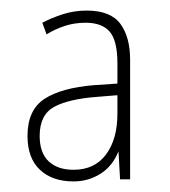

<svg xmlns="http://www.w3.org/2000/svg" viewBox="-20 -742 321 363"><path d="M144 -722Q189 -722 207.5 -697Q226 -672 226 -629V-403H207L204 -456Q193 -428 170 -413.5Q147 -399 119 -399Q79 -399 55.5 -421Q32 -443 32 -485Q32 -534 64 -555Q96 -576 158 -581L202 -584V-622Q202 -665 187.5 -682Q173 -699 142 -699Q121 -699 102.5 -693Q84 -687 68 -677L60 -699Q77 -708 98.5 -715Q120 -722 144 -722ZM165 -559Q110 -555 82.5 -540Q55 -525 55 -485Q55 -453 72 -437Q89 -421 119 -421Q159 -421 180.5 -450Q202 -479 202 -527V-562Z"/></svg>

Font: Noto Sans Devanagari UI Condensed Thin
Style: Regular
Weight: 100
Width: 3
Designer: Jelle Bosma - Monotype Design Team
Foundry: Monotype Imaging Inc.
Version: Version 2.004; ttfautohint (v1.8.4.7-5d5b)